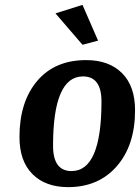

<svg xmlns="http://www.w3.org/2000/svg" viewBox="-20 -758 575 789"><path d="M535 -305Q535 -161 460 -75Q385 11 260 11Q167 11 113.5 -42.5Q60 -96 60 -195Q60 -339 132.5 -425Q205 -511 334 -511Q428 -511 481.5 -457.5Q535 -404 535 -305ZM321 -444Q198 -444 198 -159Q198 -55 274 -55Q397 -55 397 -341Q397 -444 321 -444ZM208 -703 319 -738 383 -591 319 -574Z"/></svg>

Font: Arsenal
Style: Bold Italic
Weight: 700
Italic angle: -9°
Designer: Andrij Shevchenko
Foundry: Stairsfor.com
Version: Version 1.000